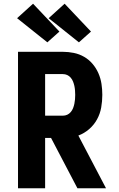

<svg xmlns="http://www.w3.org/2000/svg" viewBox="-20 -1014 640 1034"><path d="M77 0V-735H318Q348 -735 377.5 -729Q407 -723 433 -708Q459 -693 478.5 -670Q498 -647 510 -619.5Q522 -592 526.5 -562.5Q531 -533 531 -503Q531 -469 525 -435Q519 -401 502.5 -371Q486 -341 460 -318.5Q434 -296 402 -284L551 0H397L255 -271H223V0ZM223 -391H318Q331 -391 342 -396Q353 -401 361 -410.5Q369 -420 373.5 -431.5Q378 -443 380.5 -455Q383 -467 384 -479Q385 -491 385 -503Q385 -515 384 -527.5Q383 -540 380.5 -551.5Q378 -563 373.5 -574.5Q369 -586 361 -595.5Q353 -605 342 -610Q331 -615 318 -615H223ZM405 -786 242 -916 328 -994 470 -844ZM235 -786 72 -916 158 -994 300 -844Z"/></svg>

Font: Iosevka Custom Heavy Extended
Style: Regular
Weight: 900
Width: 7
Monospace: yes
Designer: Belleve Invis
Foundry: Belleve Invis
Version: Version 11.2.4; ttfautohint (v1.8.4)